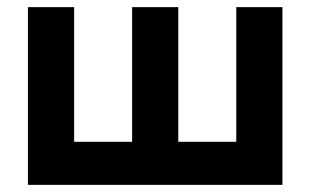

<svg xmlns="http://www.w3.org/2000/svg" viewBox="-20 -520 873 540"><path d="M644.5 -500Q677.7 -500 774.4 -500Q774.4 -375 774.4 0Q595.7 0 58.6 0Q58.6 -125 58.6 -500Q90.8 -500 188.5 -500Q188.5 -405.3 188.5 -121.1Q228.5 -121.1 351.6 -121.1Q351.6 -215.8 351.6 -500Q383.8 -500 481.4 -500Q481.4 -405.3 481.4 -121.1Q522.5 -121.1 644.5 -121.1Q644.5 -215.8 644.5 -500Z"/></svg>

Font: LeFont
Style: Regular
Weight: 700
Designer: Leryon MEDIA
Version: Version 1.0